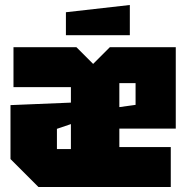

<svg xmlns="http://www.w3.org/2000/svg" viewBox="-20 -749 755 769"><path d="M22 -112V-328L264 -338V-400H34V-560H286L353 -493L420 -560H684V-234H458V-160H664V0H134ZM458 -320 523 -329V-416H458ZM208 -233V-152H264V-252ZM244 -608V-700L500 -729V-608Z"/></svg>

Font: Tektur Condensed ExtraBold
Style: Regular
Weight: 800
Width: 3
Designer: Adam Jagosz
Foundry: Adam Jagosz
Version: Version 1.005;gftools[0.9.30]